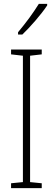

<svg xmlns="http://www.w3.org/2000/svg" viewBox="-20 -969 272 989"><path d="M223 -941V-949H180C148 -898 117 -856 73 -803V-791H95C134 -828 192 -894 223 -941ZM195 0V-25L135 -31V-682L195 -689V-714H37V-689L98 -682V-31L37 -25V0Z"/></svg>

Font: Noto Sans Thai ExtCond ExtLt
Style: Regular
Weight: 200
Width: 2
Designer: Monotype Design Team
Foundry: Monotype Imaging Inc.
Version: Version 2.002